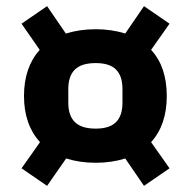

<svg xmlns="http://www.w3.org/2000/svg" viewBox="-20 -658 620 624"><path d="M195 -143 133 -54 50 -111 110 -196Q58 -253 58 -346Q58 -439 109 -496L50 -581L133 -638L194 -549Q239 -563 291 -563Q343 -563 387 -549L448 -638L531 -581L471 -496Q522 -441 522 -346Q522 -252 471 -196L531 -111L448 -54L387 -143Q343 -129 291 -129Q239 -129 195 -143ZM291 -240Q336 -240 357 -261Q378 -282 378 -324V-369Q378 -411 357 -432Q336 -453 291 -453Q245 -453 223.5 -432Q202 -411 202 -369V-324Q202 -282 223.5 -261Q245 -240 291 -240Z"/></svg>

Font: Mozilla Headline BETA
Style: Bold
Weight: 700
Designer: Studio DRAMA
Foundry: Studio DRAMA
Version: Version 0.100